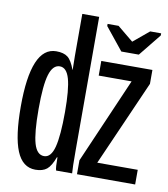

<svg xmlns="http://www.w3.org/2000/svg" viewBox="-83 -795 765 876"><g transform="rotate(10 300.0 -356.5)"><path d="M349.1 -689.9V-699.7H399.9L473.1 -639.6H474.1L546.4 -699.7H597.2V-689.9L513.7 -586.4H432.6ZM227.1 -60.5Q211.4 -18.1 192.4 -2.7Q173.3 12.7 139.6 12.7Q80.1 12.7 52.2 -54.9Q24.4 -122.6 24.4 -259.8Q24.4 -536.1 140.6 -536.1Q175.3 -536.1 193.8 -521.7Q212.4 -507.3 227.5 -465.8H228.5L227.5 -529.8V-724.6H305.7V-108.9Q305.7 -22 308.1 0H233.9Q229.5 -11.7 229.5 -60.5ZM106.4 -262.7Q106.4 -152.3 120.6 -103.8Q134.8 -55.2 168 -55.2Q200.2 -55.2 213.9 -107.7Q227.5 -160.2 227.5 -270.5Q227.5 -374 213.9 -422.6Q200.2 -471.2 168.5 -471.2Q136.2 -471.2 121.3 -422.6Q106.4 -374 106.4 -262.7ZM330.6 0V-64.5L502.4 -460.4H350.1V-528.3H586.9V-463.9L412.6 -67.9H600.1V0Z"/></g></svg>

Font: Cousine
Style: Regular
Weight: 400
Monospace: yes
Designer: Steve Matteson
Foundry: Ascender Corporation
Version: Version 1.20